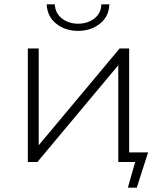

<svg xmlns="http://www.w3.org/2000/svg" viewBox="-20 -745 740 883"><path d="M108 0V-522H158V-77L530 -522H574V0H524V-445L152 0ZM339 -603Q280 -603 238.5 -636Q197 -669 195 -725H232Q234 -684 265 -660Q296 -636 339 -636Q383 -636 414 -660Q445 -684 446 -725H483Q481 -669 439.5 -636Q398 -603 339 -603ZM568 118 606 -15 637 0H524V-44H661L609 118Z"/></svg>

Font: MOST Montserrat Light
Style: Regular
Weight: 300
Designer: Julieta Ulanovsky
Foundry: Julieta Ulanovsky
Version: Version 8.000;March 11, 2024;FontCreator 15.0.0.2926 64-bit